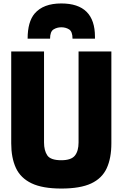

<svg xmlns="http://www.w3.org/2000/svg" viewBox="-20 -1078 710 1112"><path d="M530 -854H400Q400 -895 380.5 -907.5Q361 -920 335 -920Q310 -920 290 -907.5Q270 -895 270 -854H140Q140 -952 181 -1000Q231 -1058 335 -1058Q530 -1058 530 -865ZM335 14Q226 14 162.5 -16.5Q99 -47 72 -105.5Q45 -164 45 -248V-780H235V-253Q235 -206 254 -178Q273 -150 335 -150Q392 -150 413.5 -176.5Q435 -203 435 -253V-780H625V-248Q625 -162 598 -103.5Q571 -45 508 -15.5Q445 14 335 14Z"/></svg>

Font: Tanohe Sans ExtraBold
Style: Regular
Weight: 800
Designer: Village Type and Design LLC & Cristiano Sobral
Foundry: Cooper Hewitt Smithsonian Design Museum
Version: Version 1.00;September 29, 2021;FontCreator 13.0.0.2655 64-b